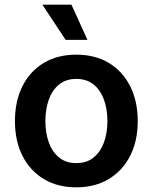

<svg xmlns="http://www.w3.org/2000/svg" viewBox="-20 -785 649 816"><path d="M304.2 11.2Q224.6 11.2 166 -24.2Q107.4 -59.6 75.4 -122.8Q43.5 -186 43.5 -270Q43.5 -355 75.4 -418.7Q107.4 -482.4 166 -517.6Q224.6 -552.7 304.2 -552.7Q383.8 -552.7 442.4 -517.6Q501 -482.4 533.2 -418.7Q565.4 -355 565.4 -270Q565.4 -186 533.2 -122.8Q501 -59.6 442.4 -24.2Q383.8 11.2 304.2 11.2ZM304.2 -91.8Q348.6 -91.8 377.9 -115.7Q407.2 -139.6 421.9 -180.2Q436.5 -220.7 436.5 -270.5Q436.5 -320.8 421.9 -361.3Q407.2 -401.9 377.9 -425.8Q348.6 -449.7 304.2 -449.7Q260.3 -449.7 231 -425.8Q201.7 -401.9 187.3 -361.3Q172.9 -320.8 172.9 -270.5Q172.9 -220.7 187.3 -180.2Q201.7 -139.6 231 -115.7Q260.3 -91.8 304.2 -91.8ZM258.8 -615.7 160.2 -765.1H283.7L351.6 -615.7Z"/></svg>

Font: Inter SemiBold
Style: Regular
Weight: 600
Designer: Rasmus Andersson
Foundry: rsms
Version: Version 4.001;git-9221beed3